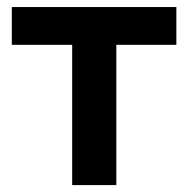

<svg xmlns="http://www.w3.org/2000/svg" viewBox="-20 -536 545 556"><path d="M189 0V-406.2H14.2V-515.6H490.7V-406.2H316.9V0Z"/></svg>

Font: Inter Display Semi Bold
Style: Regular
Weight: 600
Designer: Rasmus Andersson
Foundry: rsms
Version: Version 4.000;git-37864ae